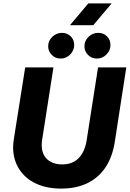

<svg xmlns="http://www.w3.org/2000/svg" viewBox="-20 -1096 762 1128"><path d="M340 12Q254 12 190.5 -18Q127 -48 92 -103.5Q57 -159 57 -232Q57 -244 58.5 -256.5Q60 -269 62 -283L128 -700H294L227 -271Q226 -264 225.5 -257Q225 -250 225 -243Q225 -208 239.5 -182.5Q254 -157 281.5 -143.5Q309 -130 345 -130Q386 -130 415.5 -146.5Q445 -163 463.5 -195Q482 -227 489 -271L556 -700H722L654 -260Q640 -172 598.5 -111Q557 -50 491.5 -19Q426 12 340 12ZM549 -752Q518 -752 497 -773.5Q476 -795 476 -824Q476 -857 500.5 -880Q525 -903 557 -903Q588 -903 608.5 -882.5Q629 -862 629 -832Q629 -800 605.5 -776Q582 -752 549 -752ZM336 -752Q305 -752 284 -773.5Q263 -795 263 -824Q263 -857 287.5 -880Q312 -903 344 -903Q375 -903 395.5 -882.5Q416 -862 416 -832Q416 -800 392.5 -776Q369 -752 336 -752ZM391 -948 499 -1076H636L528 -948Z"/></svg>

Font: MuseoModerno Thin
Style: Bold Italic
Weight: 700
Italic angle: -9°
Version: Version 1.003